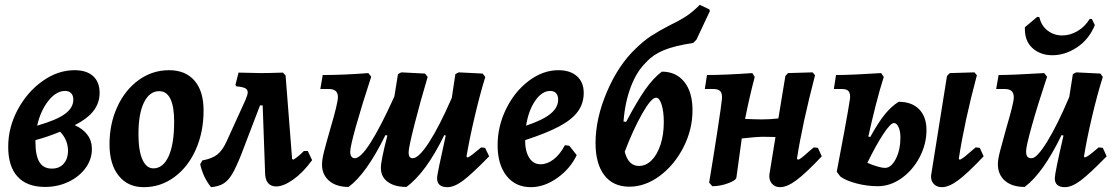

<svg xmlns="http://www.w3.org/2000/svg" viewBox="-20 -764 4626 796"><path d="M361 -146Q361 -103 334.5 -67Q308 -31 263.5 -10Q219 11 167 11Q92 11 53 -31.5Q14 -74 14 -155Q14 -236 53.5 -309.5Q93 -383 156.5 -428Q220 -473 289 -473Q339 -473 366 -448.5Q393 -424 393 -379Q393 -338 368.5 -305.5Q344 -273 290 -245Q324 -230 342.5 -205Q361 -180 361 -146ZM134 -243Q214 -266 249 -291.5Q284 -317 284 -351Q284 -368 275 -377.5Q266 -387 250 -387Q213 -387 180.5 -346Q148 -305 134 -243ZM262 -138Q262 -184 229 -218Q182 -198 127 -183V-174Q127 -119 143.5 -92Q160 -65 195 -65Q227 -65 244.5 -86Q262 -107 262 -138Z M434 -166Q434 -251 466.5 -321.5Q499 -392 555.5 -432.5Q612 -473 681 -473Q749 -473 786.5 -429.5Q824 -386 824 -306Q824 -217 792 -144.5Q760 -72 703 -30Q646 12 576 12Q510 12 472 -35.5Q434 -83 434 -166ZM702 -260Q702 -322 686.5 -354Q671 -386 640 -386Q600 -386 577 -339.5Q554 -293 554 -208Q554 -139 570.5 -102.5Q587 -66 616 -66Q656 -66 679 -116Q702 -166 702 -260Z M1274 -100Q1236 -48 1195.5 -19.5Q1155 9 1125 9Q1103 9 1091 -5.5Q1079 -20 1079 -49L1069 -327H1058L980 -123Q958 -68 942 -41.5Q926 -15 906.5 -3Q887 9 855 12Q822 -29 810 -83L819 -99Q859 -106 881 -123.5Q903 -141 920 -179L997 -348Q1007 -371 1007 -381Q1007 -393 996 -398.5Q985 -404 960 -406L956 -412L969 -463Q1033 -461 1061 -461Q1091 -461 1153 -463L1164 -451L1191 -105L1196 -102Q1214 -112 1240 -138H1256Z M2008 -116Q1936 -42 1899.5 -15Q1863 12 1835 12Q1792 12 1792 -25Q1792 -35 1801.5 -80Q1811 -125 1828 -202L1822 -204Q1746 -48 1665 11Q1616 11 1587.5 -10Q1559 -31 1559 -68Q1559 -98 1586 -202L1578 -204Q1499 -43 1425 11Q1374 11 1344.5 -14.5Q1315 -40 1315 -82Q1315 -103 1324 -138Q1333 -173 1350 -232Q1381 -337 1381 -362Q1381 -395 1343 -395H1308L1318 -453Q1406 -453 1507 -461L1519 -446Q1480 -327 1456 -241.5Q1432 -156 1432 -135Q1432 -122 1437 -115Q1442 -108 1451 -108Q1499 -108 1615 -364L1630 -457L1644 -464L1742 -459L1753 -445Q1723 -345 1698.5 -248.5Q1674 -152 1674 -132Q1674 -108 1691 -108Q1716 -108 1758.5 -173.5Q1801 -239 1853 -358L1868 -457L1882 -464L1981 -459L1992 -445Q1970 -374 1948 -280.5Q1926 -187 1914 -115L1918 -111Q1925 -113 1938 -123Q1951 -133 1975 -153L1991 -151Z M2157 -183Q2157 -137 2174 -110Q2191 -83 2221 -83Q2249 -83 2275.5 -103.5Q2302 -124 2322 -162L2340 -160L2371 -121Q2344 -64 2290 -26Q2236 12 2181 12Q2117 12 2080 -35Q2043 -82 2043 -162Q2043 -241 2078.5 -313Q2114 -385 2172.5 -429Q2231 -473 2295 -473Q2344 -473 2372 -448Q2400 -423 2400 -379Q2400 -335 2375.5 -301.5Q2351 -268 2298.5 -240Q2246 -212 2157 -183ZM2161 -243Q2230 -266 2262 -292Q2294 -318 2294 -351Q2294 -368 2285.5 -377.5Q2277 -387 2261 -387Q2227 -387 2199 -346.5Q2171 -306 2161 -243Z M2923 -718 2867 -599 2854 -586Q2775 -574 2731 -555.5Q2687 -537 2660 -507Q2620 -469 2595.5 -404.5Q2571 -340 2565 -260L2576 -259Q2621 -344 2654.5 -392Q2688 -440 2724 -467Q2783 -467 2817 -424.5Q2851 -382 2851 -307Q2851 -227 2813.5 -153.5Q2776 -80 2715.5 -35Q2655 10 2589 10Q2522 10 2485.5 -37.5Q2449 -85 2449 -171Q2449 -273 2496.5 -384Q2544 -495 2616 -563Q2650 -596 2681 -616Q2712 -636 2758 -660Q2798 -679 2826 -697.5Q2854 -716 2881 -744L2921 -725ZM2570 -135Q2585 -76 2629 -76Q2658 -76 2681.5 -99.5Q2705 -123 2718.5 -164.5Q2732 -206 2732 -258Q2732 -301 2723 -330Q2714 -359 2700 -359Q2680 -359 2642.5 -293Q2605 -227 2570 -135Z M3387 -116Q3321 -46 3282 -17Q3243 12 3214 12Q3192 12 3179.5 -3.5Q3167 -19 3170 -42L3195 -196L3139 -197Q3121 -197 3055 -190V-188L3033 -28Q3031 -16 2998 -4Q2965 8 2933 8L2920 -7Q2938 -115 2954.5 -222.5Q2971 -330 2973 -354Q2975 -376 2966.5 -385.5Q2958 -395 2937 -395H2902L2911 -453Q2985 -453 3099 -461L3109 -445Q3087 -362 3069 -271Q3115 -269 3138 -269Q3176 -269 3207 -273L3236 -449L3247 -461L3349 -464L3359 -452Q3306 -248 3284 -106L3288 -102Q3293 -102 3304 -110.5Q3315 -119 3337 -139L3354 -153L3371 -151Z M3821 -225Q3821 -166 3792.5 -112Q3764 -58 3717.5 -25Q3671 8 3619 8Q3575 8 3531 -3.5Q3487 -15 3464 -32L3449 -52Q3466 -141 3481.5 -225Q3497 -309 3504 -355Q3506 -376 3498.5 -385.5Q3491 -395 3470 -395H3437L3446 -453Q3510 -453 3633 -461L3644 -445Q3628 -396 3610.5 -327Q3593 -258 3580 -198L3588 -196Q3621 -256 3648.5 -290Q3676 -324 3706 -342Q3760 -342 3790.5 -311Q3821 -280 3821 -225ZM3713 -194Q3713 -221 3705 -237.5Q3697 -254 3686 -254Q3672 -254 3641.5 -207.5Q3611 -161 3576 -89Q3596 -80 3616.5 -74Q3637 -68 3649 -68Q3675 -68 3694 -105.5Q3713 -143 3713 -194ZM4058 -116Q3992 -46 3953 -17Q3914 12 3885 12Q3865 12 3852.5 0Q3840 -12 3840 -32Q3840 -39 3841 -42L3906 -449L3918 -461L4020 -464L4030 -452Q3979 -262 3955 -106L3958 -102Q3964 -102 3979 -114Q3994 -126 4025 -153L4042 -151Z M4568 -116Q4497 -43 4460 -15.5Q4423 12 4395 12Q4353 12 4353 -25Q4353 -46 4389 -202L4381 -204Q4304 -45 4228 11Q4176 11 4146.5 -14.5Q4117 -40 4117 -84Q4117 -103 4126 -137.5Q4135 -172 4152 -233Q4183 -338 4183 -360Q4183 -378 4174 -386.5Q4165 -395 4145 -395H4110L4120 -453Q4177 -453 4309 -461L4321 -446Q4282 -329 4258 -243Q4234 -157 4234 -137Q4234 -122 4239 -115Q4244 -108 4257 -108Q4279 -108 4321.5 -177Q4364 -246 4413 -362L4428 -457L4442 -464L4542 -459L4552 -445Q4529 -372 4507 -278.5Q4485 -185 4474 -115L4477 -111Q4485 -113 4496.5 -121.5Q4508 -130 4535 -153L4552 -151ZM4280 -694 4289 -693Q4297 -657 4323.5 -637Q4350 -617 4384 -617Q4416 -617 4447 -635Q4478 -653 4498 -686L4507 -685L4519 -660Q4495 -601 4445.5 -568Q4396 -535 4343 -535Q4293 -535 4260 -565Q4227 -595 4229 -651Z"/></svg>

Font: Alegreya
Style: Bold Italic
Weight: 700
Italic angle: -7°
Designer: Juan Pablo del Peral
Foundry: Huerta Tipografica
Version: Version 2.007; ttfautohint (v1.6)